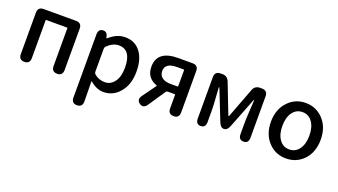

<svg xmlns="http://www.w3.org/2000/svg" viewBox="-64 -1109 3307 1878"><g transform="rotate(20 1589.0 -170.5)"><path d="M145 0Q87 0 87 -60V-490Q87 -550 147 -550H483Q543 -550 543 -490V-60Q543 0 486 0Q428 0 428 -60V-453Q428 -458 423 -458H207Q202 -458 202 -453V-60Q202 0 145 0Z M773 223Q716 223 716 163V-491Q716 -550 762 -553Q809 -557 818 -499Q819 -490 820.5 -490Q822 -490 837 -502Q911 -564 992 -564Q1095 -564 1153 -487Q1209 -413 1209 -284Q1209 -148 1137 -65Q1070 13 972 13Q900 13 831 -46Q827 -49 827 -44L830 162Q831 222 773 223ZM1090 -282Q1090 -468 961 -468Q899 -468 843 -413Q831 -401 831 -384V-148Q831 -132 843 -121Q889 -82 950.5 -82Q1012 -82 1051 -135Q1090 -188 1090 -282Z M1348 0Q1305 -31 1340 -80L1441 -220Q1444 -224 1439 -226Q1329 -266 1329 -381Q1329 -550 1548 -550H1696Q1756 -550 1756 -490V-60Q1756 0 1699 0Q1641 0 1641 -60V-201Q1641 -206 1636 -206H1565Q1551 -206 1543 -194L1426 -20Q1392 30 1348 0ZM1565 -286H1636Q1641 -286 1641 -291V-458Q1641 -463 1636 -463H1565Q1443 -463 1443 -378Q1443 -334 1475 -310Q1507 -286 1565 -286Z M1980 0Q1929 0 1929 -60V-490Q1929 -550 1989 -550H2007Q2060 -550 2079 -501L2198 -194Q2202 -184 2204.5 -184Q2207 -184 2211 -194L2327 -500Q2346 -550 2399 -550H2418Q2478 -550 2478 -490V-60Q2478 0 2426 0Q2374 0 2374 -60V-183Q2374 -214 2376 -245L2386 -414Q2386 -419 2384 -419Q2382 -419 2378 -409L2257 -100Q2238 -51 2203 -51Q2168 -51 2149 -100L2027 -409Q2023 -419 2020.5 -419Q2018 -419 2018 -414L2029 -245Q2031 -214 2031 -183V-60Q2031 0 1980 0Z M2691 -62Q2612 -143 2612 -275Q2612 -407 2691 -488Q2764 -564 2871 -564Q2978 -564 3052 -488Q3130 -407 3130 -275Q3130 -143 3052 -62Q2978 13 2871 13Q2764 13 2691 -62ZM2769 -134Q2807 -81 2871.5 -81Q2936 -81 2974 -134Q3012 -187 3012 -275Q3012 -363 2974 -416Q2936 -469 2871.5 -469Q2807 -469 2769 -416Q2731 -363 2731 -275Q2731 -187 2769 -134Z"/></g></svg>

Font: Resource Han Rounded KR Medium
Style: Regular
Weight: 500
Designer: Cyano Hao (round all glyphs); Ryoko NISHIZUKA 西塚涼子 (kana, bopomofo & ideographs); Paul D. Hunt (Latin, Greek & Cyrillic)
Foundry: Cyano Hao
Version: 0.990